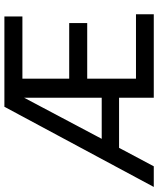

<svg xmlns="http://www.w3.org/2000/svg" viewBox="57 -777 720 874"><g transform="rotate(-90 417.0 -340.0)"><path d="M3 0 368 -680H779V-598H496V-385H749V-303H496V-81H789V0H409V-158H181L97 0ZM222 -237H409V-590Z"/></g></svg>

Font: Inria Sans
Style: Regular
Weight: 400
Designer: Black Foundry Team
Foundry: Black Foundry
Version: Version 1.2; ttfautohint (v1.8.3)